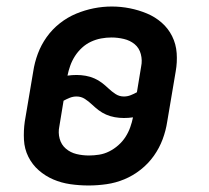

<svg xmlns="http://www.w3.org/2000/svg" viewBox="-20 -561 640 589"><path d="M252 8Q223 8 195.5 4Q168 0 143.5 -10.5Q119 -21 99 -38.5Q79 -56 67 -80Q55 -104 53.5 -132Q52 -160 56 -188L82 -342Q86 -369 96 -396Q106 -423 123 -447Q140 -471 163.5 -489.5Q187 -508 213.5 -519Q240 -530 267.5 -535.5Q295 -541 323 -541Q351 -541 378.5 -535.5Q406 -530 431 -519.5Q456 -509 476 -491.5Q496 -474 508 -450Q520 -426 522 -398Q524 -370 519 -342L493 -188Q489 -161 479 -134Q469 -107 452 -83Q435 -59 411.5 -40.5Q388 -22 361.5 -11Q335 0 307 4Q279 8 252 8ZM360 -265Q371 -265 381 -269Q391 -273 400 -278L413 -357Q417 -376 412 -395Q407 -414 393 -425.5Q379 -437 360 -441.5Q341 -446 322 -446Q306 -446 290 -443Q274 -440 259 -433Q244 -426 231.5 -414.5Q219 -403 210 -389Q201 -375 195.5 -359.5Q190 -344 187 -329Q194 -330 201 -330.5Q208 -331 215 -331Q229 -331 243 -328.5Q257 -326 269.5 -320.5Q282 -315 292.5 -307Q303 -299 313 -289.5Q323 -280 334.5 -272.5Q346 -265 360 -265ZM253 -84Q268 -84 284 -86.5Q300 -89 315 -96.5Q330 -104 343 -115.5Q356 -127 365 -141Q374 -155 379.5 -170.5Q385 -186 388 -201Q381 -200 374 -199.5Q367 -199 360 -199Q346 -199 332 -201.5Q318 -204 305.5 -209.5Q293 -215 282.5 -223Q272 -231 262 -240.5Q252 -250 240.5 -257.5Q229 -265 215 -265Q204 -265 194 -261Q184 -257 175 -252L162 -173Q158 -154 163 -135.5Q168 -117 182 -105Q196 -93 214.5 -88.5Q233 -84 253 -84Z"/></svg>

Font: Iosevka Slab Semibold Extended
Style: Italic
Weight: 600
Width: 7
Italic angle: -9°
Monospace: yes
Designer: Belleve Invis
Foundry: Belleve Invis
Version: Version 11.1.0; ttfautohint (v1.8.3)